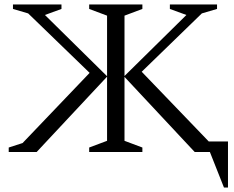

<svg xmlns="http://www.w3.org/2000/svg" viewBox="-20 -680 1047 859"><path d="M379 0V-20L459 -50V-337L144 0H19V-20L81 -40L381 -354L106 -620L38 -640V-660H255V-640L181 -613L459 -339V-610L379 -640V-660H617V-640L537 -610V-340L814 -613L740 -640V-660H951V-640L883 -620L614 -359L914 -47H1000V159H982L919 0H851L537 -336V-50L617 -20V0Z"/></svg>

Font: Spectral Light
Style: Regular
Weight: 300
Designer: Jean-Baptiste Levee
Foundry: Production Type
Version: Version 2.001